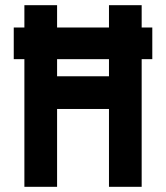

<svg xmlns="http://www.w3.org/2000/svg" viewBox="-20 -720 640 740"><path d="M200 -300V0H74V-700H200V-426H400V-700H526V0H400V-300ZM567 -614V-492H33V-614Z"/></svg>

Font: Fliege Mono Thin
Style: Regular
Weight: 100
Version: Version 0.020;Glyphs 3.3 (3306)